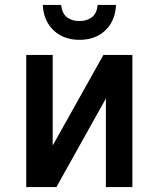

<svg xmlns="http://www.w3.org/2000/svg" viewBox="-20 -756 640 776"><path d="M86 0V-534H193V-168L398 -534H515V0H408V-358L208 0ZM301 -595Q237 -595 196.5 -633.5Q156 -672 153 -736H227Q231 -701 251 -686Q271 -671 301 -671Q331 -671 351 -686Q371 -701 375 -736H449Q446 -672 406 -633.5Q366 -595 301 -595Z"/></svg>

Font: Geist Mono SemiBold
Style: Regular
Weight: 600
Monospace: yes
Designer: Basement.studio, Andrés Briganti, Mateo Zaragoza
Foundry: Basement.studio, Vercel, Andrés Briganti, Guido Ferreyra, Mateo Zaragoza
Version: Version 1.500; ttfautohint (v1.8.4.7-5d5b)